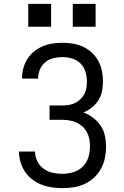

<svg xmlns="http://www.w3.org/2000/svg" viewBox="-20 -964 640 992"><path d="M302 8Q275 8 247.5 4Q220 0 194.5 -10Q169 -20 146.5 -37Q124 -54 109 -77Q94 -100 86 -126.5Q78 -153 78 -181H161Q161 -155 172.5 -131.5Q184 -108 205 -92.5Q226 -77 251.5 -71.5Q277 -66 302 -66Q331 -66 359 -74.5Q387 -83 407.5 -103Q428 -123 436.5 -151Q445 -179 445 -207Q445 -227 441.5 -245.5Q438 -264 429 -281Q420 -298 405.5 -311Q391 -324 374 -331.5Q357 -339 338 -342Q319 -345 300 -345H236V-419H300Q317 -419 334 -421.5Q351 -424 366 -431Q381 -438 394 -450Q407 -462 415 -476.5Q423 -491 426 -508Q429 -525 429 -542Q429 -568 421.5 -593Q414 -618 396 -636Q378 -654 353 -661.5Q328 -669 303 -669Q279 -669 256 -663.5Q233 -658 214.5 -643Q196 -628 186.5 -605.5Q177 -583 177 -560V-558H94V-561Q94 -587 101 -612.5Q108 -638 122 -660Q136 -682 156.5 -698.5Q177 -715 201 -725Q225 -735 251 -739Q277 -743 303 -743Q330 -743 357 -738.5Q384 -734 409 -722.5Q434 -711 454.5 -692Q475 -673 488 -649Q501 -625 506.5 -598Q512 -571 512 -544Q512 -518 507 -493Q502 -468 488.5 -446.5Q475 -425 455 -409Q435 -393 411 -383Q438 -373 461 -355.5Q484 -338 500 -314.5Q516 -291 522 -262.5Q528 -234 528 -206Q528 -177 522 -147.5Q516 -118 502 -92.5Q488 -67 466 -46.5Q444 -26 417 -13.5Q390 -1 361 3.5Q332 8 302 8ZM356 -826V-944H474V-826ZM126 -826V-944H244V-826Z"/></svg>

Font: Nova Nerd Font
Style: Regular
Weight: 400
Designer: Belleve Invis
Foundry: Belleve Invis
Version: Version 24.1.4; ttfautohint (v1.8.4);Nerd Fonts 3.1.1